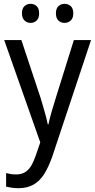

<svg xmlns="http://www.w3.org/2000/svg" viewBox="-20 -746 499 1006"><path d="M2 -536H92L193 -232Q200 -208 207 -184.5Q214 -161 220 -138.5Q226 -116 230 -95H234Q239 -121 249.5 -157.5Q260 -194 272 -232L367 -536H457L253 77Q235 128 212 165Q189 202 156 221Q123 240 77 240Q57 240 41 237.5Q25 235 12 232V161Q23 164 36.5 166Q50 168 64 168Q91 168 110 157Q129 146 142.5 124Q156 102 167 70L191 0ZM95 -676Q95 -702 108.5 -714Q122 -726 140 -726Q159 -726 172 -714Q185 -702 185 -676Q185 -651 172 -638.5Q159 -626 140 -626Q122 -626 108.5 -638.5Q95 -651 95 -676ZM273 -676Q273 -702 286.5 -714Q300 -726 318 -726Q337 -726 350.5 -714Q364 -702 364 -676Q364 -651 350.5 -638.5Q337 -626 318 -626Q299 -626 286 -638.5Q273 -651 273 -676Z"/></svg>

Font: Noto Sans Arabic SemiCondensed
Style: Regular
Weight: 400
Width: 4
Designer: Monotype Design Team, Nadine Chahine, Nizar Qandah and Khaled Hosny
Foundry: Monotype Imaging Inc.
Version: Version 2.012